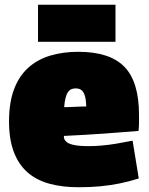

<svg xmlns="http://www.w3.org/2000/svg" viewBox="-20 -778 629 808"><path d="M311 10Q242 10 187.5 -5Q133 -20 95.5 -53Q58 -86 38 -139Q18 -192 18 -267Q18 -346 39 -402Q60 -458 99 -493Q138 -528 191.5 -544Q245 -560 309 -560Q442 -560 503.5 -497Q565 -434 565 -294Q565 -282 565 -262.5Q565 -243 563 -227Q535 -225 498.5 -222Q462 -219 420.5 -216Q379 -213 335.5 -210.5Q292 -208 249 -206Q249 -205 249 -203.5Q249 -202 249 -200Q250 -190 259 -181.5Q268 -173 290.5 -168Q313 -163 353 -163Q379 -163 408 -165.5Q437 -168 470 -173.5Q503 -179 538 -186L564 -27Q523 -14 483.5 -6Q444 2 402 6Q360 10 311 10ZM250 -327Q260 -327 271.5 -327.5Q283 -328 295.5 -328.5Q308 -329 320 -329.5Q332 -330 343 -330Q342 -361 336.5 -377Q331 -393 322 -399.5Q313 -406 298 -406Q288 -406 280 -402.5Q272 -399 266 -390.5Q260 -382 256 -366.5Q252 -351 250 -327ZM140 -602V-758H466V-602Z"/></svg>

Font: Georama ExtraCondensed Thin Black
Style: Regular
Weight: 900
Version: Version 1.001